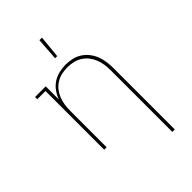

<svg xmlns="http://www.w3.org/2000/svg" viewBox="-279 -844 1159 1159"><g transform="rotate(-45 300.0 -264.5)"><path d="M473 215V-310Q473 -335 469.5 -360Q466 -385 457 -408Q448 -431 432.5 -451Q417 -471 395.5 -484.5Q374 -498 349.5 -503.5Q325 -509 300 -509Q275 -509 250.5 -503.5Q226 -498 204.5 -484.5Q183 -471 167.5 -451Q152 -431 143 -408Q134 -385 130.5 -360Q127 -335 127 -310V0H106V-501H36V-520H127V-407Q136 -434 153 -458Q170 -482 194 -498Q218 -514 246.5 -521Q275 -528 303 -528Q331 -528 358 -522Q385 -516 408 -501.5Q431 -487 448.5 -465Q466 -443 476 -417.5Q486 -392 490 -364.5Q494 -337 494 -310V215ZM287 -600 297 -744H319L305 -600Z"/></g></svg>

Font: Iosevka HT Thin Extended
Style: Regular
Weight: 100
Width: 7
Monospace: yes
Designer: Belleve Invis
Foundry: Belleve Invis
Version: Version 32.3.0; ttfautohint (v1.8.4)